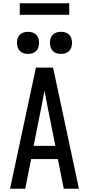

<svg xmlns="http://www.w3.org/2000/svg" viewBox="-20 -1145 540 1165"><path d="M41 0 198 -735H302L459 0H367L331 -180H169L133 0ZM316 -260 270 -490Q265 -516 260 -542Q255 -568 250 -595Q245 -568 240 -542Q235 -516 230 -490L184 -260ZM350 -818Q336 -818 323 -822Q310 -826 300.5 -835.5Q291 -845 287 -858Q283 -871 283 -885Q283 -899 287 -912Q291 -925 300.5 -934.5Q310 -944 323 -948Q336 -952 350 -952Q364 -952 377 -948Q390 -944 399.5 -934.5Q409 -925 413 -912Q417 -899 417 -885Q417 -871 413 -858Q409 -845 399.5 -835.5Q390 -826 377 -822Q364 -818 350 -818ZM150 -818Q136 -818 123 -822Q110 -826 100.5 -835.5Q91 -845 87 -858Q83 -871 83 -885Q83 -899 87 -912Q91 -925 100.5 -934.5Q110 -944 123 -948Q136 -952 150 -952Q164 -952 177 -948Q190 -944 199.5 -934.5Q209 -925 213 -912Q217 -899 217 -885Q217 -871 213 -858Q209 -845 199.5 -835.5Q190 -826 177 -822Q164 -818 150 -818ZM100 -1055V-1125H400V-1055Z"/></svg>

Font: Iosevka Term Medium
Style: Regular
Weight: 500
Monospace: yes
Designer: Belleve Invis
Foundry: Belleve Invis
Version: Version 26.3.1